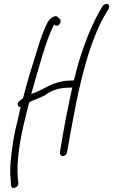

<svg xmlns="http://www.w3.org/2000/svg" viewBox="-20 -764 572 972"><path d="M80 -254C63 -243 68 -220 85 -222C80 -205 76 -186 72 -167C62 -126 52 -84 46 -43C35 26 28 95 34 145L36 175C37 183 43 191 56 186C66 182 73 177 73 164L70 134C63 56 81 -61 108 -167C114 -194 121 -221 128 -246C152 -261 190 -269 212 -285C243 -308 285 -320 324 -320L346 -321C325 -229 300 -98 287 -15L283 9C283 18 288 26 298 26C308 26 319 17 319 7L324 -17C333 -75 355 -187 368 -255C402 -416 446 -578 514 -693L530 -720C532 -725 533 -729 532 -734C530 -750 508 -745 499 -733L483 -705C472 -686 460 -662 446 -632C416 -566 385 -479 364 -396C361 -383 358 -370 354 -357L331 -356C305 -356 279 -349 255 -341C228 -332 192 -308 149 -292L138 -288C158 -359 177 -423 197 -491C214 -544 232 -599 254 -640C257 -636 261 -634 268 -634C282 -634 290 -655 286 -665L275 -675C260 -695 231 -668 221 -651C199 -609 179 -549 163 -494C142 -429 120 -357 102 -287C100 -280 99 -273 96 -266Z"/></svg>

Font: Stray Cat
Style: UltCnObl
Weight: 400
Version: Version 1.0